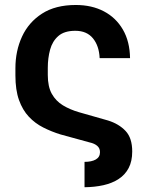

<svg xmlns="http://www.w3.org/2000/svg" viewBox="-20 -573 604 785"><path d="M325.6 192.5V88.8Q354.8 88.8 371.8 79Q388.8 69.2 388.8 49Q388.8 33 377.5 23.3Q366.1 13.5 346.2 9.2L227.3 -23.4Q190.3 -34.8 157 -51.7Q123.6 -68.5 98 -95.7Q72.4 -122.9 57.7 -163.9Q43 -204.9 43 -264.6V-294Q43 -364.7 70.1 -423.5Q97.3 -482.2 152 -517.4Q206.7 -552.6 289.8 -552.6Q355.5 -552.6 404.8 -526.6Q454.2 -500.7 482.4 -452.1Q510.7 -403.4 511.7 -335.2H387.4Q385.3 -385.3 360.1 -416.2Q334.9 -447.1 288 -447.1Q242.9 -447.1 218.6 -425.8Q194.2 -404.5 184.8 -369.9Q175.4 -335.2 175.4 -295.8V-266.3Q175.4 -218.8 191.9 -189.3Q208.5 -159.8 237.2 -142.4Q266 -125 302.6 -114.3L421.9 -80.3Q466.3 -66.4 493.4 -37.6Q520.6 -8.9 520.6 46.5Q520.6 86.3 506 114Q491.5 141.7 465 158.9Q438.6 176.1 403.1 184.1Q367.5 192.1 325.6 192.5Z"/></svg>

Font: InterMG SemiBold
Style: Regular
Weight: 600
Designer: Rasmus Andersson
Foundry: rsms
Version: Version 3.019;December 26, 2023;FontCreator 15.0.0.2955 64-b